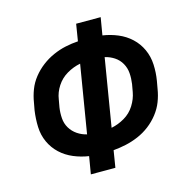

<svg xmlns="http://www.w3.org/2000/svg" viewBox="-107 -840 935 945"><g transform="rotate(-15 360.0 -367.5)"><path d="M241 0H366L380 -86Q413 -89 445 -96Q477 -103 508.5 -116.5Q540 -130 567.5 -151Q595 -172 616.5 -199.5Q638 -227 650 -258Q662 -289 667 -321L674 -360Q681 -401 679 -442.5Q677 -484 660.5 -520Q644 -556 615.5 -582.5Q587 -609 550 -624.5Q513 -640 473 -646L488 -735H363L349 -649Q317 -647 284.5 -640Q252 -633 220.5 -619Q189 -605 161.5 -584Q134 -563 112.5 -536Q91 -509 79 -477.5Q67 -446 62 -414L55 -376Q49 -334 50.5 -292.5Q52 -251 68.5 -215Q85 -179 113.5 -152.5Q142 -126 179 -110.5Q216 -95 256 -89ZM274 -195Q248 -201 226 -216Q204 -231 190.5 -253.5Q177 -276 175 -303.5Q173 -331 177 -358L184 -397Q189 -432 209.5 -463.5Q230 -495 262.5 -514Q295 -533 331 -540ZM399 -195 456 -540Q482 -534 504 -519.5Q526 -505 539 -482Q552 -459 554 -432Q556 -405 552 -377L545 -338Q539 -304 519 -272Q499 -240 466.5 -221Q434 -202 399 -195Z"/></g></svg>

Font: Iosevka Sparkle
Style: Bold Italic
Weight: 700
Italic angle: -9°
Designer: Belleve Invis
Foundry: Belleve Invis
Version: Version 4.5.0; ttfautohint (v1.8.3)